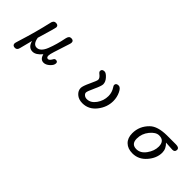

<svg xmlns="http://www.w3.org/2000/svg" viewBox="184 -1516 2632 2632"><g transform="rotate(45 1500.0 -200.0)"><path d="M371.1 -200.2Q388.7 -92.8 456.1 -92.8Q529.3 -92.8 574.2 -207.5Q619.1 -322.3 646.5 -462.9Q658.2 -521.5 699.2 -521.5Q747.1 -521.5 747.1 -482.4Q747.1 -467.8 740.2 -447.3L666 -216.8Q646.5 -155.3 646.5 -130.9Q646.5 -91.8 676.8 -91.8Q702.1 -91.8 730.5 -143.6Q740.2 -162.1 760.7 -162.1Q796.9 -162.1 796.9 -129.9Q796.9 -91.8 753.9 -52.7Q710.9 -13.7 668.9 -13.7Q604.5 -13.7 585 -94.7Q518.6 -13.7 454.1 -13.7Q373 -13.7 346.7 -114.3L298.8 71.3Q288.1 120.1 248 120.1Q200.2 120.1 200.2 78.1Q200.2 68.4 214.8 22.5Q299.8 -247.1 347.7 -463.9Q358.4 -521.5 401.4 -521.5Q450.2 -521.5 450.2 -481.4Q450.2 -463.9 371.1 -200.2Z M1345.7 -521.5Q1374 -521.5 1415.5 -476.6Q1457 -431.6 1457 -383.8Q1457 -350.6 1412.6 -255.4Q1368.2 -160.2 1368.2 -136.7Q1368.2 -115.2 1389.2 -97.7Q1410.2 -80.1 1441.4 -80.1Q1514.6 -80.1 1568.4 -154.8Q1622.1 -229.5 1622.1 -321.3Q1622.1 -390.6 1582 -451.2Q1568.4 -471.7 1568.4 -481.4Q1568.4 -521.5 1619.1 -521.5Q1656.2 -521.5 1687 -456.5Q1717.8 -391.6 1717.8 -319.3Q1717.8 -199.2 1638.2 -98.1Q1558.6 2.9 1437.5 2.9Q1364.3 2.9 1318.8 -37.1Q1273.4 -77.1 1273.4 -129.9Q1273.4 -167 1318.8 -263.2Q1364.3 -359.4 1364.3 -378.9Q1364.3 -412.1 1320.3 -445.3Q1295.9 -463.9 1295.9 -481.4Q1295.9 -521.5 1345.7 -521.5Z M2629.9 -426.8Q2692.4 -369.1 2692.4 -293Q2692.4 -186.5 2609.9 -91.3Q2527.3 3.9 2409.2 3.9Q2317.4 3.9 2264.6 -47.9Q2211.9 -99.6 2211.9 -190.4Q2211.9 -329.1 2314.5 -428.7Q2391.6 -503.9 2567.4 -505.9H2744.1Q2808.6 -505.9 2808.6 -463.9Q2808.6 -418.9 2760.7 -418.9ZM2495.1 -430.7Q2431.6 -430.7 2369.6 -354.5Q2307.6 -278.3 2307.6 -182.6Q2307.6 -75.2 2406.2 -75.2Q2485.4 -75.2 2542.5 -154.8Q2599.6 -234.4 2599.6 -317.4Q2599.6 -430.7 2495.1 -430.7Z"/></g></svg>

Font: MotoyaLMaru
Style: W3 mono
Weight: 400
Version: Version 1.01